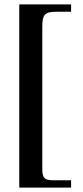

<svg xmlns="http://www.w3.org/2000/svg" viewBox="-20 -698 373 867"><path d="M301 149V116H221C180 116 171 106 171 63V-575C171 -634 182 -645 238 -645H301V-678H67V149Z"/></svg>

Font: XITS
Style: Bold
Weight: 700
Designer: MicroPress Inc., with final additions and corrections provided by Coen Hoffman, Elsevier (retired)
Version: Version 1.302